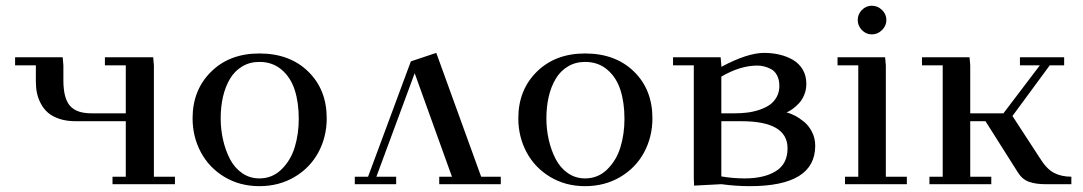

<svg xmlns="http://www.w3.org/2000/svg" viewBox="-20 -637 3745 664"><path d="M32.2 -411.1V-439H196.8L199.2 -411.1V-358.9Q199.2 -297.4 221.9 -271.2Q244.6 -245.1 295.9 -245.1H415V-411.1H342.8V-439H509.8L512.2 -411.1V-25.9H585V0H369.1V-25.9H415V-217.8H241.2Q210.4 -217.8 186 -225.8Q161.6 -233.9 146.5 -246.8Q131.3 -259.8 121.6 -278.1Q111.8 -296.4 107.9 -314.9Q104 -333.5 104 -354V-411.1Z M646 -228Q646 -325.7 710 -388.9Q773.9 -452.1 877 -452.1Q981.9 -452.1 1045.9 -389.6Q1109.9 -327.1 1109.9 -228Q1109.9 -163.6 1081.1 -110.1Q1052.2 -56.6 998.5 -24.9Q944.8 6.8 877 6.8Q809.6 6.8 756.3 -25.1Q703.1 -57.1 674.6 -110.6Q646 -164.1 646 -228ZM743.2 -228Q743.2 -189.5 751.5 -153.1Q759.8 -116.7 775.4 -86.7Q791 -56.6 817.4 -38.3Q843.8 -20 877 -20Q921.9 -20 953.6 -51.3Q985.4 -82.5 999.3 -127.9Q1013.2 -173.3 1013.2 -226.1Q1013.2 -282.2 999.3 -325.7Q985.4 -369.1 953.9 -396Q922.4 -422.9 877 -422.9Q843.8 -422.9 817.6 -407.2Q791.5 -391.6 775.4 -364.5Q759.3 -337.4 751.2 -302.7Q743.2 -268.1 743.2 -228Z M1207 0V-25.9H1252.9L1400.9 -424.8L1488.8 -454.1L1644 -25.9H1711.9V0H1499V-25.9H1543L1414.1 -383.8L1281.7 -25.9H1350.1V0Z M1772.5 -228Q1772.5 -325.7 1836.4 -388.9Q1900.4 -452.1 2003.4 -452.1Q2108.4 -452.1 2172.4 -389.6Q2236.3 -327.1 2236.3 -228Q2236.3 -163.6 2207.5 -110.1Q2178.7 -56.6 2125 -24.9Q2071.3 6.8 2003.4 6.8Q1936 6.8 1882.8 -25.1Q1829.6 -57.1 1801 -110.6Q1772.5 -164.1 1772.5 -228ZM1869.6 -228Q1869.6 -189.5 1877.9 -153.1Q1886.2 -116.7 1901.9 -86.7Q1917.5 -56.6 1943.8 -38.3Q1970.2 -20 2003.4 -20Q2048.3 -20 2080.1 -51.3Q2111.8 -82.5 2125.7 -127.9Q2139.6 -173.3 2139.6 -226.1Q2139.6 -282.2 2125.7 -325.7Q2111.8 -369.1 2080.3 -396Q2048.8 -422.9 2003.4 -422.9Q1970.2 -422.9 1944.1 -407.2Q1918 -391.6 1901.9 -364.5Q1885.7 -337.4 1877.7 -302.7Q1869.6 -268.1 1869.6 -228Z M2307.6 -411.1V-439H2472.2L2474.6 -411.1V-405.8Q2564.9 -454.1 2622.6 -454.1Q2650.4 -454.1 2675.5 -448.2Q2700.7 -442.4 2721.9 -430.2Q2743.2 -418 2755.9 -396.7Q2768.6 -375.5 2768.6 -347.2Q2768.6 -326.7 2761.2 -308.8Q2753.9 -291 2742.4 -279.1Q2731 -267.1 2720.5 -259.8Q2710 -252.4 2700.2 -248Q2713.4 -245.1 2729 -237.1Q2744.6 -229 2761 -215.6Q2777.3 -202.1 2788.3 -180.4Q2799.3 -158.7 2799.3 -132.8Q2799.3 6.8 2573.2 6.8Q2525.4 6.8 2474.6 0L2380.4 4.9L2379.4 -20V-411.1ZM2474.6 -26.9Q2515.1 -20 2555.2 -20Q2623 -20 2663.3 -45.2Q2703.6 -70.3 2703.6 -124Q2703.6 -217.8 2544.4 -217.8H2474.6ZM2474.6 -245.1H2520.5Q2543 -245.1 2563.5 -247.6Q2584 -250 2605 -256.8Q2626 -263.7 2641.1 -273.9Q2656.2 -284.2 2665.8 -301.3Q2675.3 -318.4 2675.3 -339.8Q2675.3 -361.3 2667.2 -376.5Q2659.2 -391.6 2646.2 -398.2Q2633.3 -404.8 2621.8 -407.5Q2610.4 -410.2 2598.6 -410.2Q2540 -410.2 2474.6 -372.1Z M2876.5 -411.1V-439H3041L3043.5 -411.1V-25.9H3116.2V0H2902.3V-25.9H2948.2V-411.1ZM2960.7 -533Q2946.3 -547.9 2946.3 -567.9Q2946.3 -587.9 2960.7 -602.5Q2975.1 -617.2 2995.1 -617.2Q3015.1 -617.2 3030.3 -602.5Q3045.4 -587.9 3045.4 -567.9Q3045.4 -547.9 3030.3 -533Q3015.1 -518.1 2995.1 -518.1Q2975.1 -518.1 2960.7 -533Z M3168.5 -411.1V-439H3333L3335.4 -411.1V-245.1H3450.2L3576.2 -411.1H3507.3V-439H3660.2V-411.1H3610.4L3481.4 -235.8L3575.2 -91.8Q3599.1 -52.7 3624.8 -39.3Q3650.4 -25.9 3685.1 -25.9V0H3595.2Q3562 0 3538.6 -8.3Q3515.1 -16.6 3500 -41L3388.2 -217.8H3335.4V-25.9H3408.2V0H3194.3V-25.9H3240.2V-411.1Z"/></svg>

Font: Dehuti Alt
Style: Bold
Weight: 700
Version: Version 1.2